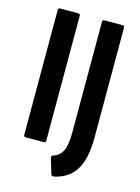

<svg xmlns="http://www.w3.org/2000/svg" viewBox="-121 -724 689 943"><g transform="rotate(15 223.5 -252.0)"><path d="M65 0Q55 0 55 -11V-644Q55 -655 65 -655H157Q167 -655 167 -644V-11Q167 0 157 0ZM250 150Q237 154 234 143L211 67Q207 54 220 51Q250 42 265 12.5Q280 -17 280 -83V-644Q280 -655 290 -655H383Q392 -655 392 -644V-88Q392 23 356.5 79Q321 135 250 150Z"/></g></svg>

Font: Sofia Sans Condensed
Style: Bold
Weight: 700
Designer: Botio Nikoltchev, Ani Petrova
Foundry: lettersoup
Version: Version 4.101; ttfautohint (v1.8.4.7-5d5b)